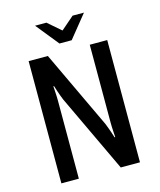

<svg xmlns="http://www.w3.org/2000/svg" viewBox="-128 -971 885 1062"><g transform="rotate(-15 315.0 -440.0)"><path d="M90 0ZM220 -445Q215 -456 210 -470.5Q205 -485 200 -499Q195 -514 190 -530H186Q187 -514 188 -499Q189 -485 189.5 -470.5Q190 -456 190 -445V0H90V-700H200L410 -255Q415 -244 420 -229Q425 -214 430 -201Q435 -185 440 -170H444Q443 -185 442 -201Q441 -214 440.5 -229Q440 -244 440 -255V-700H540V0H430ZM280 -750 175 -880H240L315 -815L390 -880H455L350 -750Z"/></g></svg>

Font: Scada
Style: Regular
Weight: 400
Designer: Jovanny Lemonad
Foundry: Jovanny Lemonad
Version: Version 3.005; ttfautohint (v0.91) -l 8 -r 50 -G 200 -x 0 -w